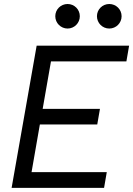

<svg xmlns="http://www.w3.org/2000/svg" viewBox="-20 -916 649 936"><path d="M36.6 0H487.3L500.5 -76.7H133.8L174.3 -309.1H454.1L467.3 -385.3H188L228.5 -616.7H596.2L609.4 -693.4H158.7ZM512.7 -776.9C545.9 -776.9 572.8 -803.7 572.8 -836.9C572.8 -870.1 545.9 -896.5 512.7 -896.5C479.5 -896.5 452.6 -870.1 452.6 -836.9C452.6 -803.7 479.5 -776.9 512.7 -776.9ZM309.6 -776.9C342.3 -776.9 369.1 -803.7 369.1 -836.9C369.1 -870.1 342.3 -896.5 309.6 -896.5C276.4 -896.5 249.5 -870.1 249.5 -836.9C249.5 -803.7 276.4 -776.9 309.6 -776.9Z"/></svg>

Font: Cascadia Code PL SemiLight
Style: Italic
Weight: 350
Italic angle: -10°
Monospace: yes
Designer: Aaron Bell
Foundry: Saja Typeworks
Version: Version 2404.023